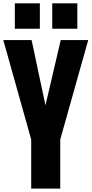

<svg xmlns="http://www.w3.org/2000/svg" viewBox="-20 -1116 546 1136"><path d="M336.4 0H164.6V-290.5L-0.5 -878.9H167L249 -492.7Q286.1 -648.9 339.4 -878.9H502L336.4 -290.5ZM67.9 -945.8V-1096.2H215.8V-945.8ZM289.1 -945.8V-1096.2H437.5V-945.8Z"/></svg>

Font: Oswald-Bold
Style: Bold
Weight: 700
Designer: vernon adams
Foundry: vernon adams
Version: Version 2.002; ttfautohint (v0.92.18-e454-dirty) -l 8 -r 50 